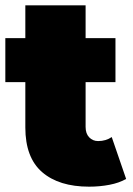

<svg xmlns="http://www.w3.org/2000/svg" viewBox="-20 -690 500 720"><path d="M314 10Q201 10 138 -44.5Q75 -99 75 -212V-382H0V-547H75V-670H301V-547H413V-382H301V-214Q301 -189 314.5 -175Q328 -161 348 -161Q377 -161 399 -176L453 -19Q427 -4 390.5 3Q354 10 314 10Z"/></svg>

Font: Montserrat Thin Black
Style: Regular
Weight: 900
Version: Version 9.000